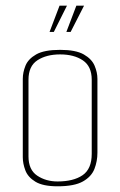

<svg xmlns="http://www.w3.org/2000/svg" viewBox="-20 -650 422 674"><path d="M182 4Q131 4 104.5 -12Q78 -28 69 -52Q60 -76 60 -98V-373Q60 -396 69.5 -419.5Q79 -443 107 -459Q135 -475 191 -475Q246 -475 274 -459Q302 -443 312 -419.5Q322 -396 322 -373V-114Q322 -84 311.5 -57Q301 -30 271 -13Q241 4 182 4ZM182 -13Q238 -13 270 -35Q302 -57 302 -110V-370Q302 -417 271 -438Q240 -459 191 -459Q143 -459 111.5 -438.5Q80 -418 80 -370V-101Q80 -54 110.5 -33.5Q141 -13 182 -13ZM154 -538 189 -630H215L169 -538ZM213 -538 248 -630H275L228 -538Z"/></svg>

Font: Smooch Sans Thin
Style: Regular
Weight: 100
Designer: Robert E. Leuschke
Foundry: Robert E. Leuschke
Version: Version 1.010